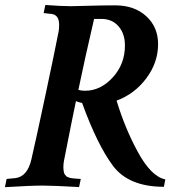

<svg xmlns="http://www.w3.org/2000/svg" viewBox="-37 -754 716 775"><path d="M-17.1 1.5 -10.3 -31.7 25.9 -35.2Q73.2 -41.5 89.4 -109.4Q107.9 -189 146 -367.9Q184.1 -546.9 199.7 -627.4Q201.7 -637.7 201.7 -653.8Q201.7 -694.3 170.4 -697.8L139.2 -701.2L146 -733.9Q211.4 -729 249.5 -729Q263.7 -729 319.8 -730.7Q376 -732.4 427.7 -732.4Q505.4 -732.4 553.2 -688.7Q601.1 -645 601.1 -575.7Q601.1 -502 554 -438.5Q506.8 -375 433.6 -347.7Q467.8 -235.4 518.6 -142.1Q572.8 -41.5 630.4 -29.8L624.5 0Q481.9 0 418.5 -85.4Q355.5 -169.9 294.4 -338.4Q281.2 -340.8 269.5 -345.7Q260.3 -300.8 251 -255.4Q241.7 -210 233.4 -166.5Q225.1 -123 221.2 -105Q218.8 -93.3 218.8 -77.6Q218.8 -70.8 219.7 -65.4Q220.7 -60.1 221.7 -55.9Q222.7 -51.8 225.8 -48.3Q229 -44.9 230.7 -42.7Q232.4 -40.5 237.8 -38.8Q243.2 -37.1 245.1 -36.1Q247.1 -35.2 254.6 -34.4Q262.2 -33.7 264.6 -33.4Q267.1 -33.2 276.6 -32.5Q286.1 -31.7 289.1 -31.7L282.2 1Q174.3 -4.9 135.7 -4.9Q87.4 -4.9 -17.1 1.5ZM342.8 -677.7Q305.7 -518.6 279.3 -391.1Q291.5 -387.7 306.6 -387.7Q368.7 -387.7 418 -441.4Q467.3 -495.1 467.3 -570.3Q467.3 -618.2 441.4 -647.9Q415.5 -677.7 372.1 -677.7Z"/></svg>

Font: Flanker
Style: Bold Italic
Weight: 700
Italic angle: -12°
Designer: Flanker
Version: Version 2.000